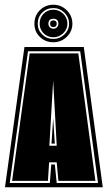

<svg xmlns="http://www.w3.org/2000/svg" viewBox="-20 -789 454 809"><path d="M1 0 83 -591H333L413 0ZM21 -18H190L196 -96H211L219 -18H393L318 -573H98ZM31 -27 105 -564H310L382 -27H226L219 -105H187L182 -27ZM188 -175H219L204 -450ZM197 -184 204 -291 211 -184ZM205 -611Q171 -611 148 -633.5Q125 -656 125 -689Q125 -723 148 -746Q171 -769 205 -769Q238 -769 261.5 -745.5Q285 -722 285 -689Q285 -657 261.5 -634Q238 -611 205 -611ZM205 -625Q232 -625 251.5 -644Q271 -663 271 -689Q271 -716 251.5 -735.5Q232 -755 205 -755Q177 -755 158 -736Q139 -717 139 -689Q139 -662 158 -643.5Q177 -625 205 -625ZM205 -632Q180 -632 163.5 -649Q147 -666 147 -689Q147 -714 163.5 -731Q180 -748 205 -748Q229 -748 246.5 -731Q264 -714 264 -689Q264 -666 246.5 -649Q229 -632 205 -632ZM205 -668Q214 -668 220 -674Q226 -680 226 -689Q226 -710 205 -710Q184 -710 184 -689Q184 -680 190 -674Q196 -668 205 -668ZM205 -675Q191 -675 191 -689Q191 -703 205 -703Q219 -703 219 -689Q219 -675 205 -675Z"/></svg>

Font: Alumni Sans Collegiate One SC
Style: Regular
Weight: 400
Designer: Robert E. Leuschke
Foundry: Robert E. Leuschke
Version: Version 1.100